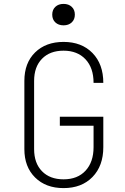

<svg xmlns="http://www.w3.org/2000/svg" viewBox="-20 -955 640 985"><path d="M306 10Q215 10 160 -44.5Q105 -99 105 -190V-540Q105 -632 160 -686Q215 -740 306 -740Q399 -740 454.5 -683Q510 -626 510 -530H460Q460 -607 418.5 -651Q377 -695 306 -695Q236 -695 195.5 -653.5Q155 -612 155 -540V-190Q155 -118 195.5 -76.5Q236 -35 306 -35Q378 -35 419 -79.5Q460 -124 460 -200V-310H287V-356H510V-200Q510 -104 454.5 -47Q399 10 306 10ZM306 -825Q280 -825 264 -840Q248 -855 248 -880Q248 -905 264 -920Q280 -935 306 -935Q332 -935 348 -920Q364 -905 364 -880Q364 -855 348 -840Q332 -825 306 -825Z"/></svg>

Font: NKDuy Mono Thin
Style: Regular
Weight: 100
Monospace: yes
Designer: NKDuy
Foundry: NKDuy
Version: Version 2.251; ttfautohint (v1.8.4.7-5d5b)